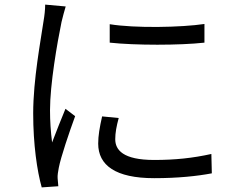

<svg xmlns="http://www.w3.org/2000/svg" viewBox="-20 -780 1040 833"><path d="M456 -675V-595C566 -583 760 -583 867 -595V-676C767 -661 565 -657 456 -675ZM495 -268 423 -275C412 -226 406 -191 406 -157C406 -63 481 -7 649 -7C752 -7 836 -16 899 -28L897 -112C816 -94 739 -86 649 -86C513 -86 480 -130 480 -176C480 -203 485 -231 495 -268ZM265 -752 176 -760C176 -738 173 -712 169 -689C157 -606 124 -435 124 -288C124 -153 141 -38 161 33L233 28C232 18 231 4 230 -7C229 -18 232 -37 235 -52C244 -99 280 -205 306 -276L264 -308C247 -267 223 -207 206 -162C200 -211 197 -253 197 -302C197 -414 228 -593 247 -685C251 -703 260 -735 265 -752Z"/></svg>

Font: Noto Sans Mono CJK HK
Style: Regular
Weight: 400
Designer: Ryoko NISHIZUKA 西塚涼子 (kana, bopomofo & ideographs); Paul D. Hunt (Latin, Greek & Cyrillic); Sandoll Communications 산돌커뮤니
Foundry: Adobe
Version: Version 2.004;hotconv 1.0.118;makeotfexe 2.5.65603